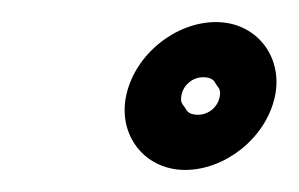

<svg xmlns="http://www.w3.org/2000/svg" viewBox="-20 -387 271 174"><path d="M144.6 -301.5C146.7 -310.4 154.7 -317 164.2 -317C170.7 -317 173.6 -314.7 175 -312C177.4 -307.4 180.8 -306.8 178.9 -298.5C176.9 -289.6 168.8 -283 159.3 -283C152.9 -283 149.9 -285.3 148.5 -288C146.1 -292.6 142.7 -293.2 144.6 -301.5ZM147.8 -233C183.8 -233 220.4 -261.5 228.9 -298.5C237.3 -334.9 212.8 -367 175.7 -367C139.7 -367 103.1 -338.5 94.6 -301.5C86.2 -265.1 110.7 -233 147.8 -233Z"/></svg>

Font: HoneyBee
Style: StrIt
Weight: 700
Foundry: Cannot Into Space Fonts
Version: Version 0.89